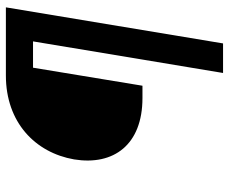

<svg xmlns="http://www.w3.org/2000/svg" viewBox="-82 -685 767 643"><g transform="rotate(-90 301.5 -363.5)"><path d="M378.6 0H477.6L598.4 -727.3H370C213.4 -727.3 111.9 -629.3 89.1 -498.6C67.8 -366.5 138.1 -269.9 294.7 -269.9H335.9L396.3 -636.4H484.4Z"/></g></svg>

Font: Magic Ui Pro Medium
Style: Italic
Weight: 500
Italic angle: -9.39999°
Designer: Stefan Endress, Andreas Faust
Version: Version 1.000;FEAKit 1.0